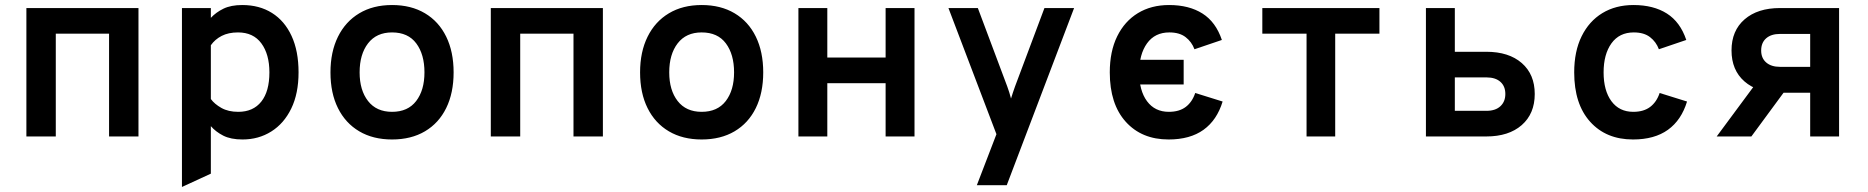

<svg xmlns="http://www.w3.org/2000/svg" viewBox="-20 -543 7432 764"><path d="M85 0V-511H531V0H414V-409H202V0Z M704 201V-511H819V-472Q839.5 -494 869.2 -508.5Q899 -523 944 -523Q1012 -523 1062.2 -491.5Q1112.5 -460 1140.2 -400Q1168 -340 1168 -255Q1168 -171 1139 -111.2Q1110 -51.5 1059.5 -19.8Q1009 12 945 12Q898.5 12 868.5 -3.2Q838.5 -18.5 819 -41V148ZM928 -98Q987.5 -98 1019.8 -138.8Q1052 -179.5 1052 -255Q1052 -327 1020 -370.5Q988 -414 927 -414Q889 -414 862.2 -400.2Q835.5 -386.5 819 -363V-149Q833.5 -129 861 -113.5Q888.5 -98 928 -98Z M1540 12Q1464.5 12 1409.5 -20.5Q1354.5 -53 1324.8 -112.8Q1295 -172.5 1295 -255Q1295 -336.5 1324.8 -396.8Q1354.5 -457 1409.5 -490Q1464.5 -523 1540 -523Q1616 -523 1671 -490.2Q1726 -457.5 1755.5 -397.2Q1785 -337 1785 -255Q1785 -173 1755.5 -113Q1726 -53 1671 -20.5Q1616 12 1540 12ZM1540 -98Q1603 -98 1636 -141Q1669 -184 1669 -255Q1669 -326.5 1636.5 -370.2Q1604 -414 1540 -414Q1478 -414 1444.5 -370.5Q1411 -327 1411 -255Q1411 -184 1444.5 -141Q1478 -98 1540 -98Z M1933 0V-511H2379V0H2262V-409H2050V0Z M2772 12Q2696.5 12 2641.5 -20.5Q2586.5 -53 2556.8 -112.8Q2527 -172.5 2527 -255Q2527 -336.5 2556.8 -396.8Q2586.5 -457 2641.5 -490Q2696.5 -523 2772 -523Q2848 -523 2903 -490.2Q2958 -457.5 2987.5 -397.2Q3017 -337 3017 -255Q3017 -173 2987.5 -113Q2958 -53 2903 -20.5Q2848 12 2772 12ZM2772 -98Q2835 -98 2868 -141Q2901 -184 2901 -255Q2901 -326.5 2868.5 -370.2Q2836 -414 2772 -414Q2710 -414 2676.5 -370.5Q2643 -327 2643 -255Q2643 -184 2676.5 -141Q2710 -98 2772 -98Z M3157 0V-511H3272V-314H3504V-511H3619V0H3504V-212H3272V0Z M3867 194 3945 -9 3754 -511H3871L3988 -199Q3992 -188 3996 -175.5Q4000 -163 4003 -151Q4007 -164 4011 -176Q4015 -188 4019 -199L4136 -511H4254L3986 194Z M4630 12Q4523 12 4459.5 -58.5Q4396 -129 4396 -255Q4396 -338.5 4425.5 -398.5Q4455 -458.5 4508 -490.8Q4561 -523 4632 -523Q4711.5 -523 4764.8 -489.2Q4818 -455.5 4842 -384L4733 -347Q4722 -376.5 4697.8 -395.2Q4673.5 -414 4633 -414Q4575.5 -414 4544.2 -370.5Q4513 -327 4513 -255Q4513 -182.5 4544.2 -140.2Q4575.5 -98 4631 -98Q4672.5 -98 4698.2 -117.5Q4724 -137 4736 -173L4845 -139Q4822.5 -65 4769 -26.5Q4715.5 12 4630 12ZM4459 -207V-305H4690V-207Z M5179 0V-409H5003V-511H5469V-409H5293V0Z M5654 0V-511H5769V-337H5894Q5984 -337 6035.5 -292Q6087 -247 6087 -169Q6087 -90.5 6035.2 -45.2Q5983.5 0 5894 0ZM5769 -102H5895Q5930.5 -102 5950.2 -120.2Q5970 -138.5 5970 -169Q5970 -200 5950.2 -217.5Q5930.5 -235 5895 -235H5769Z M6478 12Q6371 12 6307.5 -58.5Q6244 -129 6244 -255Q6244 -338.5 6273.5 -398.5Q6303 -458.5 6356 -490.8Q6409 -523 6480 -523Q6559.5 -523 6612.8 -489.2Q6666 -455.5 6690 -384L6581 -347Q6570 -376.5 6545.8 -395.2Q6521.5 -414 6481 -414Q6423.5 -414 6392.2 -370.5Q6361 -327 6361 -255Q6361 -182.5 6392.2 -140.2Q6423.5 -98 6479 -98Q6520.5 -98 6546.2 -117.5Q6572 -137 6584 -173L6693 -139Q6670.5 -65 6617 -26.5Q6563.5 12 6478 12Z M7183 0V-174H7063Q6973 -174 6921.5 -219Q6870 -264 6870 -342.2Q6870 -421 6922 -466Q6974 -511 7063 -511H7298V0ZM6811 0 6982 -231H7119L6949 0ZM7063 -277H7183V-408H7063Q7027.8 -408 7007.9 -390.6Q6988 -373.2 6988 -342Q6988 -311.6 7008.1 -294.3Q7028.1 -277 7063 -277Z"/></svg>

Font: Overpass Mono Light
Style: Regular
Weight: 300
Monospace: yes
Designer: Delve Withrington, Dave Bailey
Foundry: Delve Fonts LLC
Version: Version 4.000